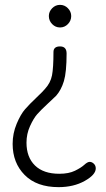

<svg xmlns="http://www.w3.org/2000/svg" viewBox="-20 -764 437 790"><path d="M32 -172C32 -120 48.5 -77.3 81.5 -44C114.5 -10.7 161 6 221 6C262.3 6 298.2 -2.5 328.5 -19.5C358.8 -36.5 374 -53.7 374 -71C374 -79 371.3 -85.5 366 -90.5C360.7 -95.5 355 -98 349 -98C343 -98 335.7 -94 327 -86C318.3 -78 305.5 -69.8 288.5 -61.5C271.5 -53.2 250 -49 224 -49C180.7 -49 147.3 -60.3 124 -83C100.7 -105.7 89 -137 89 -177C89 -201 93.8 -223.7 103.5 -245C113.2 -266.3 123 -282.7 133 -294C143 -305.3 157 -319.3 175 -336C193 -352.7 205 -364 211 -370C225 -386 235.7 -406.2 243 -430.5C250.3 -454.8 254 -492.7 254 -544C254 -563.3 245 -573 227 -573C209 -573 200 -565.3 200 -550C200 -506.7 198 -474.7 194 -454C190 -433.3 180.3 -414.7 165 -398C160.3 -392 148.7 -380.2 130 -362.5C111.3 -344.8 95.8 -329 83.5 -315C71.2 -301 59.5 -280.8 48.5 -254.5C37.5 -228.2 32 -200.7 32 -172ZM181 -698C181 -685.3 185.5 -674.3 194.5 -665C203.5 -655.7 214.3 -651 227 -651C239.7 -651 250.5 -655.7 259.5 -665C268.5 -674.3 273 -685.3 273 -698C273 -710 268.5 -720.7 259.5 -730C250.5 -739.3 239.7 -744 227 -744C214.3 -744 203.5 -739.3 194.5 -730C185.5 -720.7 181 -710 181 -698Z"/></svg>

Font: Terminal Dosis
Style: Book
Weight: 400
Designer: EdgarTolentino, PabloImpallari, IginoMarini
Foundry: EdgarTolentino, PabloImpallari, IginoMarini
Version: Version 1.006